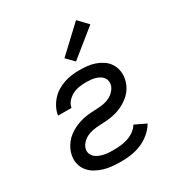

<svg xmlns="http://www.w3.org/2000/svg" viewBox="-181 -894 963 1028"><g transform="rotate(-30 300.0 -380.5)"><path d="M270 8Q243 8 216.5 5.5Q190 3 166 -4Q142 -11 119.5 -23.5Q97 -36 81 -55Q65 -74 58.5 -99Q52 -124 57 -151Q60 -170 68.5 -188Q77 -206 89.5 -222Q102 -238 118.5 -250.5Q135 -263 153 -272Q171 -281 190 -287Q209 -293 228 -296Q247 -299 266 -300Q285 -301 304 -302Q323 -303 342 -306.5Q361 -310 379 -319.5Q397 -329 411 -345.5Q425 -362 428 -380Q430 -394 426 -406Q422 -418 413.5 -426.5Q405 -435 393.5 -440.5Q382 -446 370 -449Q358 -452 344.5 -453Q331 -454 318 -454Q298 -454 277 -451Q256 -448 236.5 -438.5Q217 -429 201.5 -412Q186 -395 183 -374H100Q103 -397 114 -419.5Q125 -442 142 -461Q159 -480 180 -493Q201 -506 224.5 -514Q248 -522 271.5 -525Q295 -528 318 -528Q343 -528 367.5 -525.5Q392 -523 415 -515Q438 -507 457.5 -494Q477 -481 490 -462Q503 -443 508 -419Q513 -395 509 -370Q506 -351 498 -332.5Q490 -314 477.5 -298.5Q465 -283 448 -270Q431 -257 413.5 -248Q396 -239 376.5 -233Q357 -227 338 -224Q319 -221 300.5 -220Q282 -219 263 -218Q244 -217 224.5 -213.5Q205 -210 187 -201Q169 -192 155 -176Q141 -160 138 -141Q136 -126 142 -113Q148 -100 159 -91.5Q170 -83 183.5 -78Q197 -73 211.5 -70Q226 -67 240.5 -66.5Q255 -66 270 -66Q291 -66 312 -68.5Q333 -71 354.5 -78Q376 -85 395 -98.5Q414 -112 425 -131L494 -98Q478 -70 451.5 -48Q425 -26 394.5 -13.5Q364 -1 332.5 3.5Q301 8 270 8ZM328 -577 283 -623 439 -769 494 -711Z"/></g></svg>

Font: Iosevka Aile
Style: Italic
Weight: 400
Italic angle: -9°
Designer: Belleve Invis
Foundry: Belleve Invis
Version: Version 28.0.1; ttfautohint (v1.8.4)